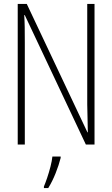

<svg xmlns="http://www.w3.org/2000/svg" viewBox="-20 -734 570 975"><path d="M70 0V-714H116L424 -62H426Q426 -96 424.5 -135Q423 -174 423 -204V-714H460V0H416L106 -657H103Q105 -628 105.5 -595.5Q106 -563 106 -519V0ZM203 213Q210 197 219.5 169Q229 141 236.5 111.5Q244 82 246 61H288V68Q279 104 262.5 145.5Q246 187 225 221H203Z"/></svg>

Font: Noto Sans Mono Condensed ExtraLight
Style: Regular
Weight: 200
Width: 3
Designer: Monotype Design Team
Foundry: Monotype Imaging Inc.
Version: Version 2.014; ttfautohint (v1.8.4.7-5d5b)